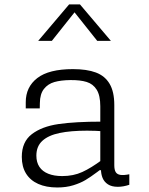

<svg xmlns="http://www.w3.org/2000/svg" viewBox="-20 -818 660 850"><path d="M486 -353V-87Q486 -66.5 492.2 -56.2Q498.5 -46 512.8 -43.8Q527 -41.5 552.5 -46.5V0Q526 9 501.5 9Q474.5 9 458 -1.8Q441.5 -12.5 434.2 -30Q427 -47.5 427 -69.5L424 -78V-347.5Q424 -395.5 408 -421Q392 -446.5 363.5 -455.2Q335 -464 291 -463.5Q249.5 -463 220.8 -454.8Q192 -446.5 174.5 -424.2Q157 -402 156.5 -362L156 -338H94V-365.5Q94 -433 145.2 -472.5Q196.5 -512 303 -512Q364.5 -512 404.5 -497Q444.5 -482 465.2 -447Q486 -412 486 -353ZM365.5 -239.5Q293 -239.5 243.8 -229.2Q194.5 -219 167.8 -194.8Q141 -170.5 141 -129Q141 -99.5 154.5 -79.2Q168 -59 193.8 -48.8Q219.5 -38.5 255.5 -38.5Q305 -38.5 344.2 -56.5Q383.5 -74.5 432 -110.5L438 -64.5H421L410.5 -56.5Q381 -34.5 358.5 -21Q336 -7.5 304.5 2.2Q273 12 233.5 12Q184.5 12 149.2 -3.8Q114 -19.5 95.2 -49.8Q76.5 -80 76.5 -123.5Q76.5 -190 120.8 -224Q165 -258 239.2 -268.8Q313.5 -279.5 430.5 -279.5L444 -236.5Q423 -238 402.5 -238.8Q382 -239.5 365.5 -239.5ZM286 -798.5H334L471 -637H410.5L296 -781H324L209.5 -637H149Z"/></svg>

Font: Monaspace Neon Var
Style: Regular
Weight: 400
Designer: Riley Cran and the Lettermatic Team
Version: Version 1.000 (Monaspace Neon Var)